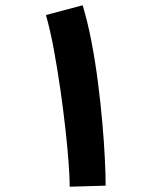

<svg xmlns="http://www.w3.org/2000/svg" viewBox="-20 -703 574 727"><path d="M380 0 244 4Q244 -27 240 -83.5Q236 -140 228 -212Q220 -284 209 -361Q198 -438 184.5 -512Q171 -586 154 -646L293 -683Q312 -620 326.5 -544.5Q341 -469 351 -390.5Q361 -312 367.5 -238Q374 -164 377 -102.5Q380 -41 380 0Z"/></svg>

Font: Noto Sans Arabic SemCond
Style: Bold
Weight: 700
Width: 4
Designer: Monotype Design Team, Nadine Chahine, Nizar Qandah and Khaled Hosny
Foundry: Monotype Imaging Inc.
Version: Version 2.012; ttfautohint (v1.8.4.7-5d5b)